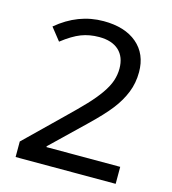

<svg xmlns="http://www.w3.org/2000/svg" viewBox="-106 -882 783 875"><g transform="rotate(15 286.0 -444.0)"><path d="M520 -92.8H47.9V-166L212.9 -326.7Q268.6 -380.4 302 -415.8Q335.4 -451.2 358.6 -484.4Q381.8 -517.6 391.4 -546.4Q400.9 -575.2 400.9 -604Q400.9 -659.2 368.2 -689.5Q335.4 -719.7 274.9 -719.7Q229 -719.7 190.4 -704.8Q151.9 -689.9 103 -651.9L56.2 -710.9Q155.8 -794.9 275.9 -794.9Q376.5 -794.9 433.8 -746.1Q491.2 -697.3 491.2 -611.8Q491.2 -560.5 473.4 -515.9Q455.6 -471.2 422.9 -429Q390.1 -386.7 327.1 -326.2L171.9 -176.8V-172.9H520Z"/></g></svg>

Font: Noto Sans Kannada UI
Style: Regular
Weight: 400
Designer: Monotype Design Team
Foundry: Monotype Imaging Inc.
Version: Version 1.04